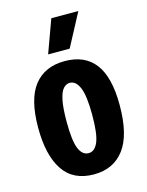

<svg xmlns="http://www.w3.org/2000/svg" viewBox="-116 -827 698 912"><g transform="rotate(-15 233.0 -370.5)"><path d="M232 14Q130 14 81 -59.5Q32 -133 32 -268Q32 -409 84.5 -475.5Q137 -542 235 -542Q334 -542 384 -476Q434 -410 434 -273Q434 -126 381 -56Q328 14 232 14ZM233 -90Q263 -90 279.5 -128.5Q296 -167 296 -261Q296 -355 279 -395.5Q262 -436 232 -436Q214 -436 200 -420.5Q186 -405 178 -367Q170 -329 170 -261Q170 -168 186 -129Q202 -90 233 -90ZM274 -593H168L227 -755H360Z"/></g></svg>

Font: Bricolage Grotesque 10pt Condensed Bricolage Grotesque 10pt Condensed Regular
Style: Bold
Weight: 700
Width: 3
Designer: Mathieu Triay
Foundry: Atelier Triay
Version: Version 1.000; ttfautohint (v1.8.4.7-5d5b);gftools[0.9.32]